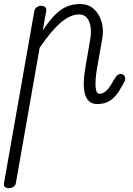

<svg xmlns="http://www.w3.org/2000/svg" viewBox="-45 -530 680 978"><path d="M450.5 0Q426 0 410.5 -12.8Q395 -25.5 388 -50Q381 -74.5 381.8 -109.5Q382.5 -144.5 390.5 -189.5L415.5 -336Q420 -362 416.8 -389.8Q413.5 -417.5 399.5 -437Q385.5 -456.5 358 -456.5Q314 -456.5 265.5 -415.8Q217 -375 157 -287L36 401.5Q34 415.5 23 422Q12 428.5 0.5 428.5Q-12.5 428.5 -19.8 422.5Q-27 416.5 -24.5 402.5L129.5 -472Q131 -481.5 136.2 -487.8Q141.5 -494 149 -497.2Q156.5 -500.5 163.5 -500.5Q176.5 -500.5 184.8 -494Q193 -487.5 190.5 -474.5L173 -375Q220.5 -448 263.8 -478.8Q307 -509.5 363 -509.5Q405 -509.5 432.8 -484.5Q460.5 -459.5 472.2 -419.5Q484 -379.5 476 -334L448 -175Q444 -152 442 -123.2Q440 -94.5 444 -73.5Q448 -52.5 461.5 -52.5Q478.5 -52.5 493.5 -65Q508.5 -77.5 525.5 -106.5L533.5 -120.5Q544 -138.5 552 -146Q560 -153.5 569.5 -153.5Q579.5 -153.5 586.2 -147Q593 -140.5 593 -127.5Q593 -120 583.5 -104Q574 -88 562.5 -68Q540.5 -33 514.2 -16.5Q488 0 450.5 0Z"/></svg>

Font: Edu VIC WA NT Hand Pre
Style: Regular
Weight: 400
Designer: Tina and Corey Anderson, Eben Sorkin, Mirko Velimirovic
Foundry: Google for Education
Version: Version 1.000